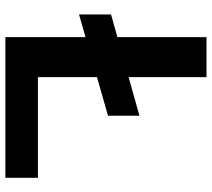

<svg xmlns="http://www.w3.org/2000/svg" viewBox="-56 -712 769 696"><g transform="rotate(90 328.0 -364.5)"><path d="M115 0V-729H260V-118H625V0ZM33 -267V-383L400 -486V-372Z"/></g></svg>

Font: Hubot Sans SemiBold
Style: Regular
Weight: 600
Designer: Deni Anggara
Foundry: GitHub, Inc., Subsidiary of Microsoft Corporation
Version: Version 2.000